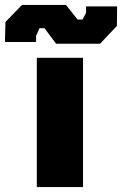

<svg xmlns="http://www.w3.org/2000/svg" viewBox="-84 -757 494 777"><path d="M143 -580 96 -643H76L62 -612V-587H-64L-62 -668L5 -737H183L230 -678H250L264 -704V-731H390L389 -652L321 -580ZM65 0V-523H252V0Z"/></svg>

Font: Tomorrow
Style: Bold
Weight: 700
Designer: Tony de Marco, Monica Rizzolli
Foundry: Just in Type
Version: Version 2.002